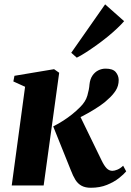

<svg xmlns="http://www.w3.org/2000/svg" viewBox="-20 -854 601 884"><path d="M34 0 95.5 -454.5 41.5 -479 46.5 -505 229 -535.5 252.5 -519 181 0ZM398 10.5Q372.5 10.5 355.5 1.2Q338.5 -8 327.2 -26Q316 -44 306 -70.5L225 -272Q250.5 -285 271.8 -298.8Q293 -312.5 311.8 -327.5Q330.5 -342.5 347.5 -359.5Q374 -385 382.2 -413.8Q390.5 -442.5 392 -465Q394.5 -489.5 405.5 -505.8Q416.5 -522 432.5 -530Q448.5 -538 466 -538Q499.5 -538 512.8 -522.2Q526 -506.5 526.5 -486Q526.5 -458.5 512.8 -437.2Q499 -416 480 -399.5Q465.5 -384.5 441.5 -368Q417.5 -351.5 389 -335.2Q360.5 -319 331.8 -305.5Q303 -292 278.5 -282.5L343 -331L447.5 -116Q459.5 -91 471 -79.2Q482.5 -67.5 497.5 -67.5Q507 -67.5 520.5 -73Q534 -78.5 547 -91L561 -65Q550 -51.5 527.5 -33.8Q505 -16 472.5 -2.8Q440 10.5 398 10.5ZM308 -611 464 -834 551.5 -756.5Q539.5 -742.5 519.8 -723.8Q500 -705 475.8 -685.2Q451.5 -665.5 425.8 -647Q400 -628.5 376 -613Q352 -597.5 333.5 -588.5Z"/></svg>

Font: Merriweather 96pt ExtraBold
Style: Italic
Weight: 800
Italic angle: -7.8°
Version: Version 2.101